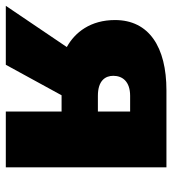

<svg xmlns="http://www.w3.org/2000/svg" viewBox="2 -607 593 661"><g transform="rotate(90 298.5 -276.5)"><path d="M191 0 296 -192H352V0H544V-553H279C130 -553 37 -493 37 -376C37 -292 79 -238 130 -210L-12 0ZM229 -370C229 -402 249 -428 298 -428H352V-317H298C245 -317 229 -343 229 -370Z"/></g></svg>

Font: Noto Sans UI Black
Style: Regular
Weight: 900
Designer: Monotype Design Team
Foundry: Monotype Imaging Inc.
Version: Version 1.901